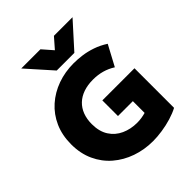

<svg xmlns="http://www.w3.org/2000/svg" viewBox="-253 -1089 1259 1259"><g transform="rotate(-45 376.0 -460.0)"><path d="M432 15Q351.5 15 280 -10Q208.5 -35 153.8 -82Q99 -129 67.8 -196.8Q36.5 -264.5 36.5 -350Q36.5 -434.5 66.5 -502Q96.5 -569.5 150 -617Q203.5 -664.5 273.8 -689.8Q344 -715 424.5 -715Q461 -715 502 -709.5Q543 -704 586.5 -689.2Q630 -674.5 672.5 -647L596.5 -505Q561 -527.5 522 -538.5Q483 -549.5 437.5 -549.5Q388 -549.5 348.5 -535.8Q309 -522 281.8 -496Q254.5 -470 240.2 -432.5Q226 -395 226 -348.5Q226 -280 255.2 -234.5Q284.5 -189 334 -166.5Q383.5 -144 443.5 -144Q464.5 -144 485 -147.2Q505.5 -150.5 523 -155.5V-264.5H385V-409.5H683V-42.5Q650.5 -25 606.8 -11.8Q563 1.5 517 8.2Q471 15 432 15ZM312 -759.5 157 -933.5H335L397.5 -862L460 -933.5H632.5L475.5 -759.5Z"/></g></svg>

Font: Geologica Cursive ExtraBold
Style: Regular
Weight: 800
Designer: Sindre Bremnes, Frode Helland
Foundry: Monokrom Skriftforlag AS
Version: Version 1.010;gftools[0.9.28]